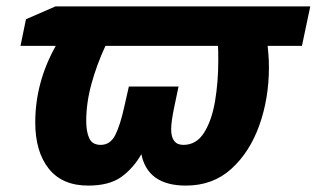

<svg xmlns="http://www.w3.org/2000/svg" viewBox="-20 -569 988 599"><path d="M255 10Q321 10 358.5 -17Q396 -44 421 -88Q441 10 560 10Q644 10 701.5 -42Q759 -94 789 -178Q819 -262 819 -359Q819 -381 817.5 -398Q816 -415 815 -426H922L948 -549H153L61 -509L44 -426H154Q90 -312 90 -187Q90 -96 132 -43Q174 10 255 10ZM294 -117Q268 -117 258.5 -137.5Q249 -158 249 -192Q249 -248 265.5 -308Q282 -368 309 -426H660Q661 -416 661 -380Q661 -314 651 -254Q641 -194 617 -155.5Q593 -117 552 -117Q514 -117 514 -166Q514 -190 524 -237L537 -299H382L368 -237Q355 -178 339.5 -147.5Q324 -117 294 -117Z"/></svg>

Font: Noto Sans Display Extra
Style: Italic
Weight: 800
Italic angle: -12°
Designer: Monotype Design Team
Foundry: Monotype Imaging Inc.
Version: Version 1.900